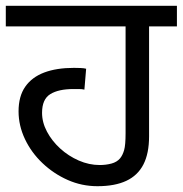

<svg xmlns="http://www.w3.org/2000/svg" viewBox="-27 -642 630 662"><path d="M309 0Q255 0 206.5 -21.5Q158 -43 119.5 -79.5Q81 -116 59 -162.5Q37 -209 37 -258Q37 -310 60 -343Q83 -376 125.5 -392Q168 -408 228 -408Q239 -408 251 -407.5Q263 -407 270 -405L264 -333Q256 -335 245 -335Q234 -335 226 -335Q175 -335 146.5 -317.5Q118 -300 118 -253Q118 -220 135 -188Q152 -156 180.5 -130Q209 -104 244.5 -88.5Q280 -73 317 -73Q338 -73 357 -78Q376 -83 387 -96Q396 -107 401 -124.5Q406 -142 406 -183V-551H-7V-622H583V-551H487V-172Q487 -113 467.5 -75Q448 -37 408.5 -18.5Q369 0 309 0Z"/></svg>

Font: hexugurmukhi05
Style: Book
Weight: 400
Designer: Jelle Bosma - Monotype Design Team
Foundry: Monotype Imaging Inc.
Version: Version 2.003